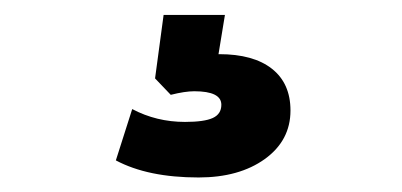

<svg xmlns="http://www.w3.org/2000/svg" viewBox="-20 -41 550 263"><path d="M138.7 178.7 161.1 108.4Q194.3 126 233.4 126Q259.8 126 271.5 120.6Q283.2 115.2 283.2 102.5Q283.2 84 246.1 84Q233.4 84 213.9 88.9L192.4 66.4L204.1 -20.5H288.1L279.3 33.2H280.3Q327.1 33.2 352.5 53.2Q377.9 73.2 377.9 110.4Q377.9 151.4 342.8 176.8Q307.6 202.1 252 202.1Q182.6 202.1 138.7 178.7Z"/></svg>

Font: Min Sans Black
Style: Regular
Weight: 900
Designer: Jinseong-Kim, NotoSansCJK, Nunito
Foundry: Jinseong-Kim
Version: Version 1.000